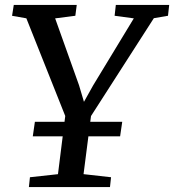

<svg xmlns="http://www.w3.org/2000/svg" viewBox="-20 -763 710 783"><path d="M97.8 0 102.1 -40.2 216.4 -52.7 251.8 -335.8 263.8 -245.5 87.5 -688.3 29.2 -698.6 36.2 -743H293L287.2 -698.7L204.9 -688.1L302.2 -415.6L335.7 -303L299.6 -306.9L360 -415L525.7 -688.1L447.4 -698.7L452.4 -743H670L665.1 -698.7L607.4 -688.8L325.4 -249.7L357 -335.6L320.7 -52.8L432.9 -40.2L428.5 0ZM478.5 -266.4 469.8 -206.9H113.7L122.3 -266.4Z"/></svg>

Font: Merriweather 7pt Light
Style: Italic
Weight: 300
Italic angle: -7.8°
Designer: Eben Sorkin
Foundry: Eben Sorkin
Version: Version 2.200;gftools[0.9.31]